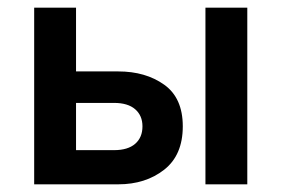

<svg xmlns="http://www.w3.org/2000/svg" viewBox="-20 -480 733 500"><path d="M515 -460H624V0H515ZM69 -460H178V-294H288Q359 -294 407.5 -259.5Q456 -225 456 -151Q456 -76 407.5 -38Q359 0 288 0H69ZM277 -212H178V-89H277Q313 -89 332 -105.5Q351 -122 351 -151Q351 -179 332 -195.5Q313 -212 277 -212Z"/></svg>

Font: Jost* Medium
Style: Regular
Weight: 500
Version: Version 3.7